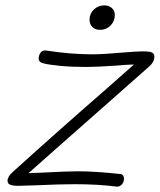

<svg xmlns="http://www.w3.org/2000/svg" viewBox="-20 -693 596 714"><path d="M260 -8Q199 -8 117 -4L49 -2Q28 -2 18 -6Q8 -10 8 -21Q8 -36 28 -54Q197 -207 382 -368L478 -453Q456 -453 412 -449Q339 -444 302 -444Q247 -444 204.5 -448Q162 -452 139 -458Q122 -463 124 -479Q125 -490 132 -498.5Q139 -507 152 -505Q243 -491 323 -491Q365 -491 442 -498Q492 -502 510 -502Q537 -502 545.5 -497.5Q554 -493 554 -483Q554 -462 534 -445Q495 -410 311 -248Q269 -211 214 -162.5Q159 -114 86 -49L136 -51Q231 -56 269 -56Q333 -56 426 -46Q441 -45 441 -28Q441 -15 432.5 -6.5Q424 2 414 1Q344 -8 260 -8ZM313 -620Q313 -642 329 -657.5Q345 -673 368 -673Q385 -673 396 -663Q407 -653 407 -637Q407 -614 391 -598Q375 -582 352 -582Q334 -582 323.5 -592.5Q313 -603 313 -620Z"/></svg>

Font: Mali Light
Style: Italic
Weight: 300
Italic angle: -10°
Version: Version 1.000; ttfautohint (v1.6)